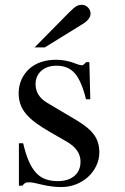

<svg xmlns="http://www.w3.org/2000/svg" viewBox="-20 -757 514 788"><path d="M333 -349.6Q314.5 -424.8 287.1 -456.1Q259.8 -487.3 211.9 -487.3Q172.9 -487.3 149.4 -466.3Q126 -445.3 126 -411.1Q126 -363.3 173.8 -335L293.9 -263.7Q344.7 -233.4 366.2 -203.6Q387.7 -173.8 387.7 -131.8Q387.7 -102.5 375 -76.2Q362.3 -49.8 341.3 -30.8Q320.3 -11.7 292 -0.5Q263.7 10.7 231.4 10.7Q213.9 10.7 193.4 8.3Q172.9 5.9 148.4 0Q128.9 -4.9 118.2 -6.8Q107.4 -8.8 97.7 -8.8Q87.9 -8.8 83 -5.9Q78.1 -2.9 72.3 4.9H57.6V-168.9H75.2Q85 -126 97.7 -96.7Q110.4 -67.4 127 -48.8Q143.6 -30.3 166 -22Q188.5 -13.7 216.8 -13.7Q260.7 -13.7 285.6 -35.2Q310.5 -56.6 310.5 -93.8Q310.5 -143.6 252 -176.8L187.5 -213.9Q151.4 -234.4 126.5 -252.9Q101.6 -271.5 85.9 -290.5Q70.3 -309.6 63.5 -330.1Q56.6 -350.6 56.6 -374Q56.6 -404.3 67.9 -429.7Q79.1 -455.1 99.1 -473.6Q119.1 -492.2 147.5 -502Q175.8 -511.7 210 -511.7Q249 -511.7 285.2 -498Q305.7 -489.3 316.4 -489.3Q320.3 -489.3 322.3 -491.2Q324.2 -493.2 332 -500L333 -502H346.7L350.6 -349.6ZM264.6 -707Q283.2 -725.6 293.5 -731.4Q303.7 -737.3 315.4 -737.3Q330.1 -737.3 340.8 -726.6Q351.6 -715.8 351.6 -701.2Q351.6 -690.4 344.2 -680.2Q336.9 -669.9 325.2 -662.1L164.1 -562.5H122.1Z"/></svg>

Font: Jomolhari
Style: Regular
Weight: 400
Designer: Christopher J. Fynn
Foundry: Christopher  J.  Fynn (Karma Drubgy¸ Tenzin).
Version: Version alpha 0.003c 2006